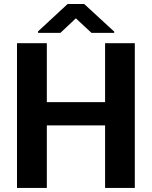

<svg xmlns="http://www.w3.org/2000/svg" viewBox="-20 -923 746 943"><path d="M210 -710.9V-421.4H496.1V-710.9H642.1V0H496.1V-307.1H210V0H63.5V-710.9ZM393.6 -903.3 541 -767.6V-761.7H429.2L352.5 -833L276.9 -761.7H167V-769L312 -903.3Z"/></svg>

Font: Vazirmatn RD UI
Style: Bold
Weight: 700
Designer: Saber Rastikerdar
Foundry: Saber Rastikerdar
Version: Version 33.003